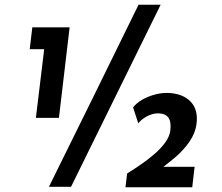

<svg xmlns="http://www.w3.org/2000/svg" viewBox="-20 -786 936 808"><path d="M116 -671H273L228 -290H131L166 -579H105ZM656 -766Q561 -574 467.5 -383Q374 -192 279 0H186Q281 -192 375 -383Q469 -574 563 -766ZM540 -334Q554 -352 577 -365.5Q600 -379 627.5 -387Q655 -395 683 -395Q746 -394 780.5 -360Q815 -326 807 -265Q802 -225 776.5 -188.5Q751 -152 714 -121Q677 -90 639.5 -63.5Q602 -37 573 -15L596 -84H799L789 2H508L515 -56Q541 -72 571 -92.5Q601 -113 628.5 -136.5Q656 -160 675 -186Q694 -212 697 -238Q701 -276 687.5 -292.5Q674 -309 645 -309Q622 -309 598.5 -296.5Q575 -284 562 -267Z"/></svg>

Font: Josefin Sans Thin Medium
Style: Italic
Weight: 500
Italic angle: -7°
Version: Version 2.000